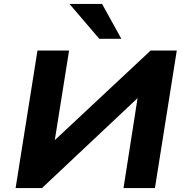

<svg xmlns="http://www.w3.org/2000/svg" viewBox="-20 -964 955 984"><path d="M60 0 172 -705H334L261 -247L260 -245L752 -705H886L774 0H613L685 -461L687 -463L195 0ZM489 -765 336 -944H503L602 -765Z"/></svg>

Font: Nunito Sans 7pt SemiExpanded ExtraBold
Style: Italic
Weight: 800
Width: 6
Italic angle: -9°
Designer: Vernon Adams
Foundry: Vernon Adams
Version: Version 3.101;gftools[0.9.27]